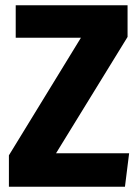

<svg xmlns="http://www.w3.org/2000/svg" viewBox="-20 -713 532 733"><path d="M467 -572 194 -128H473L457 0H14V-120L289 -569H40V-693H467Z"/></svg>

Font: Fira Sans Condensed
Style: Bold
Weight: 700
Width: 3
Designer: bBox Type GmbH & Carrois Corporate GbR & Edenspiekermann AG
Foundry: bBox Type GmbH & Carrois Corporate GbR & Edenspiekermann AG
Version: Version 4.301